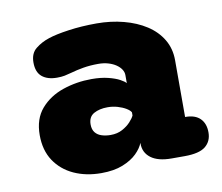

<svg xmlns="http://www.w3.org/2000/svg" viewBox="-61 -561 742 641"><g transform="rotate(-10 309.5 -240.5)"><path d="M472.5 0Q427 0 403 -18Q379 -36 379 -67V-69.5Q372.5 -52 354.5 -34.2Q336.5 -16.5 306.5 -4.5Q276.5 7.5 233.5 7.5Q182 7.5 141 -11.2Q100 -30 76.2 -65.8Q52.5 -101.5 52.5 -153Q52.5 -208 82 -242Q111.5 -276 158 -291.8Q204.5 -307.5 255 -307.5Q287 -307.5 311 -301.5Q335 -295.5 349.8 -287.5Q364.5 -279.5 369 -273.5V-301Q369 -311 363 -320.2Q357 -329.5 346 -337Q335 -344.5 319.8 -349Q304.5 -353.5 286 -353.5Q258.5 -353.5 235.2 -349.5Q212 -345.5 193 -340Q180.5 -336.5 169.2 -334.2Q158 -332 143 -332Q111 -332 92.5 -347.2Q74 -362.5 74 -395.5Q74 -426.5 93.8 -442.2Q113.5 -458 139.5 -466.5Q164.5 -475 208.8 -481.2Q253 -487.5 304 -487.5Q352.5 -487.5 395.5 -476.2Q438.5 -465 471.2 -443.8Q504 -422.5 522.5 -391.5Q541 -360.5 541 -321V-128.5H542.5Q575 -128.5 592 -111.5Q609 -94.5 609 -64.5Q609 -34.5 587.8 -17.2Q566.5 0 517 0ZM369 -174.5Q365.5 -181.5 353.5 -188.8Q341.5 -196 325.2 -200.8Q309 -205.5 291.5 -205.5Q264 -205.5 245 -195Q226 -184.5 226 -158.5Q226 -141.5 234.2 -131.2Q242.5 -121 256.2 -116.8Q270 -112.5 286 -112.5Q309 -112.5 326 -121.8Q343 -131 354 -143Q365 -155 369 -164Z"/></g></svg>

Font: Sono ExtraLight Monospace ExtraBold
Style: Regular
Weight: 800
Version: Version 2.112